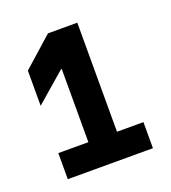

<svg xmlns="http://www.w3.org/2000/svg" viewBox="-81 -828 444 498"><g transform="rotate(-20 141.0 -578.5)"><path d="M186 -464V-765H105L23 -692V-595L105 -666H107V-464H24V-392H259V-464Z"/></g></svg>

Font: Be Vietnam
Style: Bold
Weight: 700
Designer: Gabriel Lam
Foundry: TypeRant
Version: Version 4.000